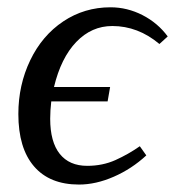

<svg xmlns="http://www.w3.org/2000/svg" viewBox="-20 -491 475 521"><path d="M29.8 -181.6Q29.8 -260.3 62 -327.4Q94.2 -394.5 151.6 -432.9Q209 -471.2 279.8 -471.2Q325.2 -471.2 366.7 -450Q408.2 -428.7 435.1 -392.1L412.6 -371.6Q354.5 -420.4 284.7 -420.4Q228.5 -420.4 187 -377.2Q145.5 -334 126.5 -254.9H278.8L272 -215.8H119.1Q116.2 -190.9 116.2 -168.9Q116.2 -106 142.1 -73.5Q168 -41 216.8 -41Q258.3 -41 293.2 -56.6Q328.1 -72.3 359.4 -94.2L377 -69.3Q337.4 -32.7 288.8 -11.5Q240.2 9.8 194.3 9.8Q114.7 9.8 72.3 -39.6Q29.8 -88.9 29.8 -181.6Z"/></svg>

Font: Tinos
Style: Italic
Weight: 400
Italic angle: -16.333°
Designer: Steve Matteson
Foundry: Monotype Imaging Inc.
Version: Version 1.32